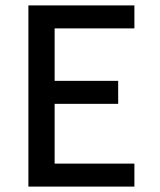

<svg xmlns="http://www.w3.org/2000/svg" viewBox="-20 -690 590 710"><path d="M85 0V-670H477V-585H182V-391H417V-306H182V-85H477V0Z"/></svg>

Font: Lode Dark Term
Style: Bold
Weight: 700
Monospace: yes
Designer: Belleve Invis
Foundry: Belleve Invis
Version: Version 29.2.0